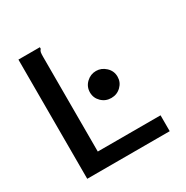

<svg xmlns="http://www.w3.org/2000/svg" viewBox="-146 -746 842 869"><g transform="rotate(-30 275.0 -311.5)"><path d="M65 -623H177V-615Q171 -609 169.5 -601.5Q168 -594 168 -578V-83H496V0H65ZM343 -262Q313 -262 292 -282.5Q271 -303 271 -332Q271 -362 292.5 -382.5Q314 -403 343 -403Q371 -403 393 -382.5Q415 -362 415 -332Q415 -303 394 -282.5Q373 -262 343 -262Z"/></g></svg>

Font: Inconsolata SemiExpanded SemiBold
Style: Regular
Weight: 600
Width: 6
Monospace: yes
Designer: Raph Levien, Cyreal, Brenton Simpson
Foundry: Raph Levien, Cyreal, Google
Version: Version 3.001; ttfautohint (v1.8.2.53-6de2)